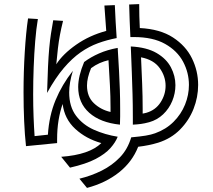

<svg xmlns="http://www.w3.org/2000/svg" viewBox="-20 -827 1040 938"><path d="M368 46Q426 32 477 6.5Q528 -19 566 -58.5Q604 -98 621 -156Q665 -160 692 -164.5Q719 -169 738 -176Q791 -195 828 -232Q865 -269 884 -316Q903 -363 903 -412Q903 -472 874.5 -525.5Q846 -579 786.5 -612.5Q727 -646 634 -646H617Q613 -727 611 -805L660 -807Q660 -747 663 -690Q762 -685 825 -644Q888 -603 918 -541.5Q948 -480 948 -412Q948 -352 925.5 -295Q903 -238 859.5 -194Q816 -150 753 -130Q730 -123 705.5 -118Q681 -113 655 -110Q626 -36 561 15.5Q496 67 405 91ZM541 -802Q543 -760 545 -720.5Q547 -681 550 -641Q503 -632 459 -616Q415 -600 373.5 -571Q332 -542 291.5 -494.5Q251 -447 210 -373Q212 -447 214.5 -500Q217 -553 220.5 -591.5Q224 -630 229 -662.5Q234 -695 240 -728L288 -725Q279 -689 273 -657Q267 -625 263 -591Q259 -557 255 -513Q287 -563 352 -608.5Q417 -654 499 -676L490 -800ZM279 -61Q417 -71 475 -128Q400 -149 347.5 -197.5Q295 -246 286 -319Q273 -282 266 -239Q259 -196 259 -146V-128L107 -113Q101 -167 98 -235Q95 -303 95 -376Q95 -476 101 -573Q107 -670 117 -737L165 -734Q157 -687 152 -626Q147 -565 144.5 -498Q142 -431 142 -366Q142 -309 144 -256.5Q146 -204 149 -162L214 -169Q220 -262 251.5 -338Q283 -414 336 -481Q318 -423 318 -375Q318 -306 351.5 -261.5Q385 -217 439 -193Q493 -169 555 -159Q544 -131 519 -103Q494 -75 447.5 -50.5Q401 -26 322 -8ZM629 -254Q629 -315 627.5 -366Q626 -417 624 -472.5Q622 -528 619 -600Q697 -596 745 -568Q793 -540 815 -498Q837 -456 837 -411Q837 -371 821.5 -333.5Q806 -296 777 -268.5Q748 -241 709 -230Q687 -224 668.5 -221.5Q650 -219 629 -218ZM566 -218Q470 -228 416 -276Q362 -324 362 -402Q362 -455 391 -524Q423 -548 464 -566Q505 -584 555 -593Q559 -529 561.5 -480.5Q564 -432 565.5 -388.5Q567 -345 567 -296Q567 -278 567 -258.5Q567 -239 566 -218ZM677 -272Q682 -273 686.5 -274Q691 -275 695 -276Q740 -289 764.5 -327Q789 -365 789 -408Q789 -454 760 -494.5Q731 -535 669 -547Q672 -480 674.5 -418Q677 -356 677 -295ZM520 -301Q520 -356 517 -411Q514 -466 510 -533Q488 -528 466.5 -518.5Q445 -509 425 -494Q415 -470 410 -449Q405 -428 405 -409Q405 -355 438.5 -323Q472 -291 520 -280Z"/></svg>

Font: Train One
Style: Regular
Weight: 400
Designer: Fontworks Inc.
Foundry: Fontworks Inc.
Version: Version 1.100